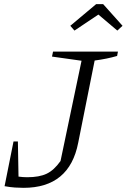

<svg xmlns="http://www.w3.org/2000/svg" viewBox="-20 -895 609 923"><path d="M2 0 45 -215H66L69 -46Q90 -43 111 -43Q169 -43 204.5 -60Q240 -77 271 -121L372 -603L230 -623L235 -647H547L543 -626Q519 -619 492 -613.5Q465 -608 435 -604L356 -209Q314 8 93 8Q74 8 51.5 6.5Q29 5 2 0ZM476 -875 569 -771 544 -748 453 -825 338 -748 318 -771 442 -875Z"/></svg>

Font: Piazzolla Light
Style: Italic
Weight: 300
Italic angle: -11.3°
Designer: Juan Pablo del Peral
Foundry: Huerta Tipografica
Version: Version 1.330